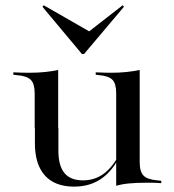

<svg xmlns="http://www.w3.org/2000/svg" viewBox="-20 -685 652 718"><path d="M197.6 -414.5V-207.3H109.7V-335.5Q109.7 -371 95.6 -385.9Q81.5 -400.8 43.5 -404L29.8 -405.6V-414.5Q50.8 -413.7 62.9 -413.3Q75 -412.9 89.5 -412.9Q121 -412.9 148.4 -415.7Q175.8 -418.5 197.6 -423.4ZM198.4 -207.3V-121Q198.4 -65.3 221 -37.9Q243.5 -10.5 290.3 -10.5Q337.9 -10.5 373.8 -39.9Q409.7 -69.4 438.7 -131.5L439.5 -125Q409.7 -54.8 364.9 -21Q320.2 12.9 257.3 12.9Q185.5 12.9 148 -28.6Q110.5 -70.2 110.5 -149.2V-207.3ZM414.5 0V-207.3H502.4V-78.2Q502.4 -43.5 516.5 -28.6Q530.6 -13.7 568.5 -10.5L583.1 -8.9V0Q562.1 -1.6 550 -1.6Q537.9 -1.6 523.4 -1.6Q491.9 -1.6 464.5 0.8Q437.1 3.2 414.5 9.7ZM502.4 -414.5V-207.3H414.5V-336.3Q414.5 -371.8 400.8 -386.3Q387.1 -400.8 350.8 -404L337.9 -405.6V-414.5Q358.9 -413.7 370.6 -413.3Q382.3 -412.9 396 -412.9Q425.8 -412.9 452.8 -415.7Q479.8 -418.5 502.4 -423.4ZM438.7 -665.3 443.5 -659.7 294.4 -483.1H286.3L138.7 -659.7L143.5 -665.3L333.1 -556.5L300 -557.3Z"/></svg>

Font: Playfair 144pt SemiExpanded Medium
Style: Regular
Weight: 500
Width: 6
Designer: Claus Eggers Sørensen
Foundry: Claus Eggers Sørensen
Version: Version 2.203